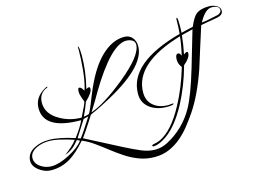

<svg xmlns="http://www.w3.org/2000/svg" viewBox="-173 -922 1836 1370"><g transform="rotate(-15 745.0 -237.5)"><path d="M814 232Q754 232 701.5 212.5Q649 193 602.5 162.5Q556 132 512.5 98Q469 64 426.5 33.5Q384 3 339 -16Q307 21 278 47Q249 73 224 89Q157 132 76 132Q32 132 -9 103Q-54 71 -54 30Q-54 -27 4 -57Q50 -82 114 -82Q187 -82 302 -45Q326 -77 344 -105Q362 -133 373 -158Q101 -158 101 -318Q101 -402 190 -449Q195 -452 198 -452Q201 -452 201 -449Q201 -447 200 -446Q134 -422 134 -349Q134 -268 221 -218Q294 -175 381 -175Q429 -268 429 -282L418 -311Q408 -338 408 -358Q408 -386 419 -386Q434 -386 450 -355Q458 -376 465.5 -412Q473 -448 478 -500Q482 -541 484 -579Q486 -617 486 -651Q486 -655 485 -658V-665Q485 -671 487 -671L490 -669Q497 -648 497 -604Q497 -548 489.5 -487.5Q482 -427 466 -363Q480 -371 487 -371Q495 -371 495 -358Q495 -329 440 -277Q418 -217 398 -178H401Q408 -178 417 -180Q426 -182 437 -186Q446 -197 467 -249L494 -316Q563 -487 647.5 -570Q732 -653 822 -653Q859 -653 881 -627.5Q903 -602 903 -564Q903 -406 560 -231Q544 -223 527 -214Q510 -205 492 -197Q485 -194 474.5 -189.5Q464 -185 450 -178L423 -135Q404 -106 386.5 -79.5Q369 -53 352 -30L611 104Q675 137 728 159.5Q781 182 831 182Q877 182 922 159Q1053 90 1126 -39Q1149 -80 1175 -148Q1201 -216 1229 -310Q1242 -355 1262 -422.5Q1282 -490 1308 -579L1224 -558Q1218 -493 1203 -421Q1217 -433 1227 -433Q1235 -433 1235 -423Q1235 -389 1184 -347Q1164 -274 1138 -208Q1112 -142 1080 -81Q994 78 898 131Q855 156 825 156Q816 156 816 149Q816 144 824 142Q857 136 877 127Q973 82 1059 -78Q1091 -137 1117.5 -202.5Q1144 -268 1165 -339Q1143 -365 1143 -399Q1143 -439 1164 -439Q1176 -439 1185 -417Q1202 -488 1209 -554Q851 -448 851 -233Q851 -169 896 -134Q937 -101 1002 -101Q1007 -101 1018.5 -102.5Q1030 -104 1036 -104Q1040 -104 1040 -102Q1040 -91 991 -91Q918 -91 869 -125Q813 -164 813 -233Q813 -463 1211 -571Q1213 -594 1214.5 -621.5Q1216 -649 1216 -680Q1216 -686 1222 -687Q1228 -686 1228 -629Q1228 -616 1227.5 -602.5Q1227 -589 1226 -575L1315 -596Q1328 -627 1341 -648.5Q1354 -670 1367 -681Q1401 -707 1462 -707Q1491 -707 1515 -695Q1544 -680 1544 -654Q1544 -622 1496 -613L1376 -592Q1352 -516 1328 -441Q1304 -366 1281 -291Q1220 -116 1146 -6Q1116 38 1082.5 80.5Q1049 123 1008.5 157Q968 191 920 211.5Q872 232 814 232ZM1385 -608Q1407 -610 1438 -616Q1469 -622 1509 -631Q1536 -642 1536 -660Q1536 -695 1479 -695Q1432 -695 1385 -608ZM459 -193Q509 -210 573 -250Q637 -290 716 -354Q892 -497 892 -578Q892 -601 872.5 -612Q853 -623 829 -623Q716 -623 537 -323Q524 -300 504.5 -267Q485 -234 459 -193ZM336 -33Q354 -53 429 -171Q428 -170 392 -162L315 -40ZM86 105Q141 105 218 65Q295 25 327 -19Q317 -25 306 -29L286 -6Q267 16 245 30Q223 44 200 52Q213 42 225 32Q237 22 249 12Q263 -1 274 -12.5Q285 -24 292 -35Q171 -74 115 -74Q62 -74 21 -55Q-33 -30 -33 15Q-33 55 8 82Q43 105 86 105Z"/></g></svg>

Font: Love Light
Style: Regular
Weight: 400
Designer: Robert E. Leuschke
Foundry: Robert E. Leuschke
Version: Version 1.010; ttfautohint (v1.8.3)